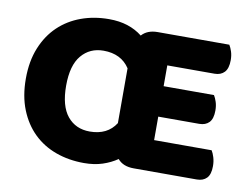

<svg xmlns="http://www.w3.org/2000/svg" viewBox="-72 -726 1095 845"><g transform="rotate(10 475.5 -303.5)"><path d="M895 -135Q902 -124 907.5 -106Q913 -88 913 -67Q913 -30 897 -13.5Q881 3 853 3H571Q523 3 499 -26Q470 -6 433.5 6Q397 18 351 18Q283 18 225 -3Q167 -24 125 -65Q83 -106 59 -166Q35 -226 35 -304Q35 -382 59.5 -442Q84 -502 126.5 -542.5Q169 -583 226.5 -604Q284 -625 351 -625Q397 -625 434 -613Q471 -601 500 -578Q525 -606 571 -606H891Q898 -595 903.5 -578Q909 -561 909 -540Q909 -503 893 -486Q877 -469 849 -469H638V-376H863Q870 -365 875.5 -348Q881 -331 881 -310Q881 -273 865 -256.5Q849 -240 821 -240H638V-135ZM352 -123Q431 -123 468 -181V-426Q430 -484 351 -484Q290 -484 252.5 -439.5Q215 -395 215 -304Q215 -213 252 -168Q289 -123 352 -123Z"/></g></svg>

Font: Baloo Thambi 2 ExtraBold
Style: Regular
Weight: 800
Designer: Aadarsh Rajan and Ek Type
Foundry: Ek Type
Version: Version 1.640;hotconv 1.0.111;makeotfexe 2.5.65597; ttfautoh